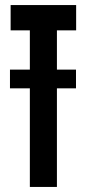

<svg xmlns="http://www.w3.org/2000/svg" viewBox="-20 -739 336 759"><path d="M98 -619H22V-719H281V-619H205V0H98ZM19.4 -463.8H280.4V-389.8H19.4Z"/></svg>

Font: Osterbar
Style: Regular
Weight: 500
Width: 3
Designer: Peter Wiegel, Basierend auf Erbar schmal-halbfette Grotesk v. Jacob Erbar
Foundry: Peter Wiegel
Version: Version 1.0